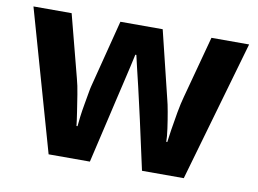

<svg xmlns="http://www.w3.org/2000/svg" viewBox="-64 -639 984 733"><g transform="rotate(10 428.0 -273.0)"><path d="M485 -191Q481 -208 473.5 -241.5Q466 -275 457 -313.5Q448 -352 440 -384.5Q432 -417 429 -432H425Q422 -417 414.5 -384.5Q407 -352 398 -313.5Q389 -275 381 -241Q373 -207 369 -189L325 0H165L10 -546H158L221 -304Q228 -279 233.5 -244Q239 -209 244 -176.5Q249 -144 251 -125H255Q256 -139 259 -162.5Q262 -186 266.5 -211Q271 -236 274.5 -256.5Q278 -277 280 -284L347 -546H511L575 -284Q579 -270 584.5 -239Q590 -208 594.5 -176Q599 -144 599 -125H603Q605 -142 610 -174.5Q615 -207 621.5 -243Q628 -279 635 -304L700 -546H846L689 0H527Z"/></g></svg>

Font: Noto Sans Adlam Unjoined
Style: Regular
Weight: 400
Designer: Mark Jamra, Neil Patel
Foundry: JamraPatel LLC
Version: Version 3.001